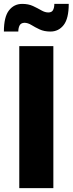

<svg xmlns="http://www.w3.org/2000/svg" viewBox="-31 -966 373 986"><path d="M243 0H68V-729H243ZM-11 -804Q-11 -879 15 -912.5Q41 -946 83 -946Q115 -946 138.5 -935Q162 -924 181 -913Q200 -902 217 -902Q235 -902 241.5 -914.5Q248 -927 248 -946H322Q322 -871 296 -837.5Q270 -804 228 -804Q196 -804 172.5 -815Q149 -826 130.5 -837.5Q112 -849 94 -849Q76 -848 69.5 -835Q63 -822 63 -804Z"/></svg>

Font: BDO Grotesk ExtraBold
Style: Regular
Weight: 800
Designer: Deni Anggara
Foundry: Lokal Container
Version: Version 2.000